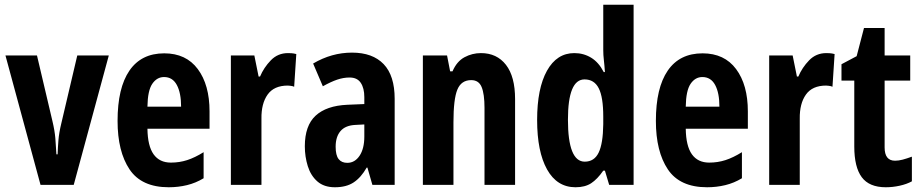

<svg xmlns="http://www.w3.org/2000/svg" viewBox="-20 -780 3888 810"><path d="M151 0 3 -546H136L201 -270Q211 -228 213.5 -196.5Q216 -165 218 -129H223Q224 -157 226.5 -188.5Q229 -220 239 -261L306 -546H439L291 0Z M673 -555Q765 -555 814.5 -488.5Q864 -422 864 -310V-237H602Q603 -164 628 -129Q653 -94 701 -94Q737 -94 769.5 -104.5Q802 -115 839 -138V-28Q806 -8 769 1Q732 10 692 10Q577 10 526.5 -65.5Q476 -141 476 -270Q476 -409 526 -482Q576 -555 673 -555ZM672 -455Q642 -455 622.5 -426.5Q603 -398 602 -330H744Q744 -388 726 -421.5Q708 -455 672 -455Z M1195 -556Q1201 -556 1209.5 -555.5Q1218 -555 1230 -552L1221 -414Q1215 -417 1205.5 -418Q1196 -419 1194 -419Q1136 -419 1109 -381Q1082 -343 1083 -279V0H954V-546H1053L1071 -457H1077Q1093 -495 1122.5 -525.5Q1152 -556 1195 -556Z M1465 -558Q1552 -558 1598.5 -509.5Q1645 -461 1645 -363V0H1551L1530 -73H1527Q1503 -31 1472 -10.5Q1441 10 1393 10Q1347 10 1319 -14.5Q1291 -39 1278.5 -79Q1266 -119 1266 -163Q1266 -250 1311.5 -292Q1357 -334 1445 -338L1517 -341V-370Q1517 -408 1502 -430.5Q1487 -453 1455 -453Q1429 -453 1402.5 -444Q1376 -435 1342 -416L1301 -512Q1379 -558 1465 -558ZM1479 -253Q1437 -251 1416.5 -227Q1396 -203 1396 -161Q1396 -125 1408.5 -109Q1421 -93 1445 -93Q1477 -93 1497 -123Q1517 -153 1517 -204V-255Z M2009 -556Q2076 -556 2114.5 -506.5Q2153 -457 2153 -362V0H2024V-325Q2024 -383 2012 -412.5Q2000 -442 1968 -442Q1926 -442 1909.5 -402Q1893 -362 1893 -264V0H1764V-546H1866L1879 -479H1889Q1907 -521 1939.5 -538.5Q1972 -556 2009 -556Z M2408 10Q2330 10 2288 -65Q2246 -140 2246 -274Q2246 -407 2287.5 -481.5Q2329 -556 2403 -556Q2442 -556 2474 -536.5Q2506 -517 2527 -476H2532Q2530 -506 2527.5 -527Q2525 -548 2525 -569V-760H2653V0H2550L2532 -60H2525Q2500 -24 2474 -7Q2448 10 2408 10ZM2447 -98Q2487 -98 2505.5 -136Q2524 -174 2525 -256V-288Q2525 -370 2506 -407.5Q2487 -445 2446 -445Q2376 -445 2376 -275Q2376 -98 2447 -98Z M2944 -555Q3036 -555 3085.5 -488.5Q3135 -422 3135 -310V-237H2873Q2874 -164 2899 -129Q2924 -94 2972 -94Q3008 -94 3040.5 -104.5Q3073 -115 3110 -138V-28Q3077 -8 3040 1Q3003 10 2963 10Q2848 10 2797.5 -65.5Q2747 -141 2747 -270Q2747 -409 2797 -482Q2847 -555 2944 -555ZM2943 -455Q2913 -455 2893.5 -426.5Q2874 -398 2873 -330H3015Q3015 -388 2997 -421.5Q2979 -455 2943 -455Z M3466 -556Q3472 -556 3480.5 -555.5Q3489 -555 3501 -552L3492 -414Q3486 -417 3476.5 -418Q3467 -419 3465 -419Q3407 -419 3380 -381Q3353 -343 3354 -279V0H3225V-546H3324L3342 -457H3348Q3364 -495 3393.5 -525.5Q3423 -556 3466 -556Z M3756 -102Q3771 -102 3788 -106.5Q3805 -111 3827 -119V-15Q3805 -3 3775.5 3.5Q3746 10 3717 10Q3647 10 3615.5 -32.5Q3584 -75 3584 -162V-440H3530V-509L3594 -543L3625 -662H3712V-546H3820V-440H3712V-158Q3712 -102 3756 -102Z"/></svg>

Font: Noto Sans Gujarati UI ExtraCondensed
Style: Bold
Weight: 700
Width: 2
Designer: Jelle Bosma - Monotype Design Team, Universal Thirst
Foundry: Monotype Imaging Inc.
Version: Version 2.106; ttfautohint (v1.8.4.7-5d5b)